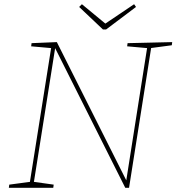

<svg xmlns="http://www.w3.org/2000/svg" viewBox="-20 -892 838 912"><path d="M586 -687 798 -692 796 -677 691 -663 699 -671 593 0H575L239 -669L243 -670L140 -21L135 -29L235 -15L233 0H22L24 -15L129 -29L121 -21L224 -671L229 -663L128 -672L130 -687L250 -692L582 -31L579 -30L680 -672L685 -663L584 -672ZM617 -872 626 -859 484 -752H469L356 -859L369 -872L484 -777H476Z"/></svg>

Font: Bitter Thin Thin
Style: Italic
Weight: 250
Italic angle: -9°
Version: Version 2.002